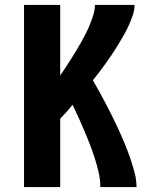

<svg xmlns="http://www.w3.org/2000/svg" viewBox="-20 -755 640 775"><path d="M77 0V-735H223V-450Q234 -466 245 -483Q256 -500 267 -517Q278 -534 288 -551Q298 -568 308 -585.5Q318 -603 327 -621Q336 -639 343.5 -657.5Q351 -676 357 -695.5Q363 -715 363 -735H523Q523 -713 515.5 -692Q508 -671 499 -651Q490 -631 479 -612Q468 -593 456.5 -574Q445 -555 433 -537Q421 -519 408 -501Q395 -483 382 -465.5Q369 -448 355 -431Q370 -405 384 -379.5Q398 -354 411.5 -328Q425 -302 438 -275.5Q451 -249 463 -222.5Q475 -196 486 -169Q497 -142 506.5 -114Q516 -86 523.5 -57.5Q531 -29 531 0H385Q385 -29 378.5 -58Q372 -87 363 -115Q354 -143 343.5 -170.5Q333 -198 321.5 -225Q310 -252 298 -278.5Q286 -305 273 -332Q261 -317 248.5 -303Q236 -289 223 -276V0Z"/></svg>

Font: Iosevka Curly Heavy Extended
Style: Regular
Weight: 900
Width: 7
Monospace: yes
Designer: Belleve Invis
Foundry: Belleve Invis
Version: Version 11.1.0; ttfautohint (v1.8.3)